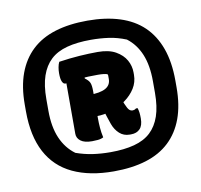

<svg xmlns="http://www.w3.org/2000/svg" viewBox="-67 -831 734 700"><g transform="rotate(-10 300.0 -481.0)"><path d="M300 -760Q367 -760 419 -743.5Q471 -727 506 -693.5Q541 -660 559.5 -609Q578 -558 578 -489V-464Q578 -398 560 -349Q542 -300 507 -267Q472 -234 420 -218Q368 -202 300 -202Q211 -202 148.5 -231.5Q86 -261 54 -321.5Q22 -382 22 -473V-498Q22 -564 40 -613Q58 -662 93 -695Q128 -728 180 -744Q232 -760 300 -760ZM300 -689Q249 -689 211.5 -679Q174 -669 150.5 -647Q127 -625 115 -590Q103 -555 103 -504V-461Q103 -401 121 -359.5Q139 -318 173 -293Q204 -282 235 -277.5Q266 -273 300 -273Q351 -273 388.5 -283Q426 -293 449.5 -315Q473 -337 485 -372Q497 -407 497 -458V-501Q497 -560 480 -601Q463 -642 430 -667Q398 -680 366.5 -684.5Q335 -689 300 -689ZM254 -586V-554Q268 -544 272 -534Q276 -524 276 -504Q276 -479 276 -454Q276 -429 276 -404Q276 -385 277.5 -367Q279 -349 283 -331Q274 -326 261.5 -325Q249 -324 241 -324Q213 -324 199 -334.5Q185 -345 185 -361Q185 -399 185 -436Q185 -473 185 -511Q185 -549 185 -586ZM317 -641Q358 -641 383.5 -626.5Q409 -612 421 -590.5Q433 -569 433 -545V-536Q433 -509 419 -486.5Q405 -464 381.5 -447Q358 -430 329.5 -420.5Q301 -411 272 -411Q271 -411 270 -411Q269 -411 267 -411Q253 -411 247 -423Q241 -435 239 -449L222 -457V-492H259Q300 -492 320 -503Q340 -514 340 -537V-543Q340 -547 340 -550Q340 -553 338 -555Q327 -559 303 -559Q263 -559 239.5 -556.5Q216 -554 203 -551Q190 -548 181 -548Q174 -548 169.5 -558Q165 -568 165 -589Q165 -600 167 -611Q169 -622 173 -630Q213 -636 249.5 -638.5Q286 -641 317 -641ZM361 -489Q366 -476 371 -462.5Q376 -449 380 -438Q388 -419 393.5 -414Q399 -409 406 -409Q409 -409 412 -410Q415 -411 419 -414H425Q428 -405 429 -396Q430 -387 430 -375Q430 -349 418 -336.5Q406 -324 385 -324H380Q358 -324 342.5 -338Q327 -352 319 -374Q314 -388 309.5 -402Q305 -416 300 -432Z"/></g></svg>

Font: Recursive Casual Black
Style: Regular
Weight: 900
Version: Version 1.047